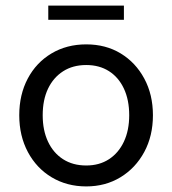

<svg xmlns="http://www.w3.org/2000/svg" viewBox="-20 -660 617 688"><path d="M289 8Q220 8 165.5 -24.5Q111 -57 80 -115Q49 -173 49 -247Q49 -321 79.5 -378.5Q110 -436 164.5 -468.5Q219 -501 289 -501Q359 -501 412.5 -468.5Q466 -436 497 -378.5Q528 -321 528 -247Q528 -173 497 -115.5Q466 -58 412 -25Q358 8 289 8ZM289 -67Q336 -67 370.5 -89.5Q405 -112 424 -152.5Q443 -193 443 -247Q443 -302 424 -342.5Q405 -383 370.5 -405Q336 -427 289 -427Q241 -427 206 -404.5Q171 -382 152 -342Q133 -302 133 -247Q133 -193 152 -152.5Q171 -112 206 -89.5Q241 -67 289 -67ZM153 -589V-640H424V-589Z"/></svg>

Font: Hanken Grotesk
Style: Regular
Weight: 400
Designer: Alfredo Marco Pradil
Foundry: Hanken Design Co.
Version: Version 3.013